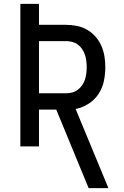

<svg xmlns="http://www.w3.org/2000/svg" viewBox="-20 -755 640 990"><path d="M437 215 270 -190H181V0H85V-735H181V-627H320Q348 -627 376 -621.5Q404 -616 428.5 -602Q453 -588 472 -566.5Q491 -545 502.5 -519Q514 -493 518.5 -465Q523 -437 523 -409Q523 -372 515.5 -336.5Q508 -301 488 -270.5Q468 -240 436.5 -220Q405 -200 370 -193L539 215ZM320 -274Q336 -274 352 -278Q368 -282 381 -292Q394 -302 403.5 -315.5Q413 -329 418 -344.5Q423 -360 425 -376Q427 -392 427 -409Q427 -425 425 -441Q423 -457 418 -472.5Q413 -488 403.5 -502Q394 -516 381 -525.5Q368 -535 352 -539Q336 -543 320 -543H181V-274Z"/></svg>

Font: Iosevka Medium Extended
Style: Regular
Weight: 500
Width: 7
Monospace: yes
Designer: Belleve Invis
Foundry: Belleve Invis
Version: Version 32.5.0; ttfautohint (v1.8.4)